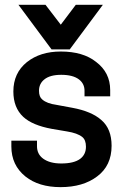

<svg xmlns="http://www.w3.org/2000/svg" viewBox="-20 -747 502 793"><path d="M168 -727.1 231 -645 293 -727.1H404.8L268.1 -543H192.9L56.2 -727.1ZM85 -18.1Q26.9 -64.9 26.9 -142.1V-166H132.8V-143.1Q132.8 -110.4 158.2 -91.8Q185.5 -71.8 232.9 -71.8Q285.2 -71.8 311 -90.8Q335 -108.9 335 -141.1Q335 -168.9 319.8 -181.2Q299.8 -197.3 256.8 -204.1L193.8 -214.8Q113.8 -229.5 76.2 -264.2Q35.2 -302.2 35.2 -369.1Q35.2 -445.3 90.8 -490.2Q146 -534.2 231 -534.2Q323.2 -534.2 377 -491.2Q435.1 -447.3 435.1 -375V-349.1H329.1V-372.1Q329.1 -401.4 306.2 -418.9Q281.2 -438 232.9 -438Q186.5 -438 163.1 -418.9Q141.1 -401.4 141.1 -372.1Q141.1 -346.7 154.8 -335.9Q173.8 -319.3 212.9 -314L278.8 -301.8Q358.4 -287.1 398.9 -251Q440.9 -214.8 440.9 -145Q440.9 -62.5 380.9 -18.1Q322.8 25.9 230 25.9Q140.1 25.9 85 -18.1Z"/></svg>

Font: D-DIN-PRO SemiBold
Style: Bold
Weight: 600
Designer: datto
Foundry: CyberFei
Version: Version 1.000;hotconv 1.0.109;makeotfexe 2.5.65596